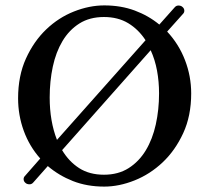

<svg xmlns="http://www.w3.org/2000/svg" viewBox="-20 -671 775 711"><path d="M599 -554Q642 -508 665 -448.5Q688 -389 688 -325Q688 -242 658.5 -178Q629 -114 582.5 -70Q536 -26 478.5 -3Q421 20 366 20Q302 20 250 -0.5Q198 -21 157 -56L103 5Q97 12 88 11.5Q79 11 74 6Q68 1 67.5 -6.5Q67 -14 72 -19L129 -84Q89 -129 68 -186.5Q47 -244 47 -307Q47 -390 76 -454Q105 -518 151 -562Q197 -606 254 -628.5Q311 -651 366 -651Q428 -651 479 -632Q530 -613 570 -580L627 -644Q633 -651 642 -650.5Q651 -650 656 -645Q662 -640 662.5 -632.5Q663 -625 658 -620ZM365 -24Q418 -24 456.5 -48.5Q495 -73 520 -114.5Q545 -156 557 -210.5Q569 -265 569 -325Q569 -369 561.5 -409.5Q554 -450 538 -485L210 -115Q235 -73 273 -48.5Q311 -24 365 -24ZM164 -310Q164 -222 191 -153L519 -522Q493 -562 455 -585Q417 -608 365 -608Q312 -608 274 -584Q236 -560 211.5 -519Q187 -478 175.5 -424Q164 -370 164 -310Z"/></svg>

Font: Alice
Style: Regular
Weight: 400
Designer: Cyreal (www.cyreal.org)
Foundry: Cyreal (www.cyreal.org)
Version: Version 1.010